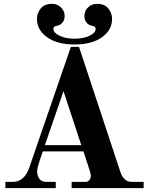

<svg xmlns="http://www.w3.org/2000/svg" viewBox="-20 -972 770 992"><path d="M442.9 -92.8 411.1 -189.9H201.2L186 -145Q171.9 -103.5 171.9 -86.9Q171.9 -65.4 182.9 -48.8Q193.8 -32.2 221.2 -32.2H268.1V0H7.8V-32.2H44.9Q105.5 -32.2 130.9 -105L346.2 -730H388.2L602.1 -83Q619.6 -32.2 661.1 -32.2H722.2V0H350.1V-32.2H421.9Q433.6 -32.2 441.4 -41.5Q449.2 -50.8 449.2 -64Q449.2 -73.7 442.9 -92.8ZM308.1 -501 211.9 -222.2H399.9ZM474.1 -823.2Q474.1 -836.4 456.1 -838.9Q439 -841.3 427.5 -855Q416 -868.7 416 -889.2Q416 -915.5 434.8 -933.8Q453.6 -952.1 481 -952.1Q520.5 -952.1 539.8 -928Q559.1 -903.8 559.1 -874Q559.1 -817.4 507.1 -779.8Q455.1 -742.2 365.2 -742.2Q275.4 -742.2 223.1 -779.8Q170.9 -817.4 170.9 -874Q170.9 -903.8 190.2 -928Q209.5 -952.1 249 -952.1Q276.4 -952.1 295.2 -933.8Q314 -915.5 314 -889.2Q314 -868.7 302.5 -855Q291 -841.3 273.9 -838.9Q255.9 -836.4 255.9 -823.2Q255.9 -802.2 288.1 -787.1Q320.3 -772 365.2 -772Q410.2 -772 442.1 -787.1Q474.1 -802.2 474.1 -823.2Z"/></svg>

Font: Flanker Steampunk
Style: Bold
Weight: 700
Designer: Alexey Kryukov, Leonardo Di Lena
Foundry: Alexey Kryukov, Leonardo Di Lena
Version: 1.210